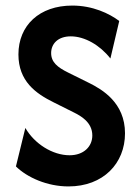

<svg xmlns="http://www.w3.org/2000/svg" viewBox="-20 -659 498 693"><path d="M227.1 13.9C352.8 13.9 431.2 -69.4 431.2 -177.8C431.2 -288.2 349.3 -336.1 300 -360.4L225.7 -397.2C187.5 -416 164.6 -434.7 164.6 -467.4C164.6 -501.4 189.6 -527.8 235.4 -527.8C286.1 -527.8 341 -495.8 378.5 -447.9L410.4 -583.3C374.3 -610.4 314.6 -638.9 241 -638.9C122.2 -638.9 46.5 -567.4 46.5 -462.5C46.5 -366 109 -321.5 173.6 -289.6L247.2 -252.8C270.8 -241 313.2 -218.1 313.2 -170.1C313.2 -129.9 281.9 -98.6 231.2 -98.6C169.4 -98.6 104.2 -140.3 71.5 -197.2L37.5 -58.3C78.5 -18.1 150.7 13.9 227.1 13.9Z"/></svg>

Font: Afacad
Style: Bold
Weight: 700
Designer: Kristian Moeller
Foundry: Dicotype
Version: Version 1.000